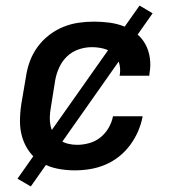

<svg xmlns="http://www.w3.org/2000/svg" viewBox="-20 -606 640 692"><path d="M250 8Q218 8 187.5 2Q157 -4 131.5 -18.5Q106 -33 88 -56.5Q70 -80 61 -108.5Q52 -137 52 -168.5Q52 -200 57 -232L74 -332Q78 -359 88 -386Q98 -413 115.5 -437Q133 -461 157 -479.5Q181 -498 208 -509Q235 -520 263 -524Q291 -528 318 -528Q346 -528 373.5 -524.5Q401 -521 425.5 -511.5Q450 -502 470.5 -486Q491 -470 503.5 -447.5Q516 -425 520 -397.5Q524 -370 519 -343L518 -333H411L412 -338Q415 -360 409 -380Q403 -400 388 -413Q373 -426 352.5 -431Q332 -436 311 -436Q287 -436 263.5 -428Q240 -420 222 -403Q204 -386 193.5 -363Q183 -340 179 -317L163 -217Q160 -200 159.5 -183.5Q159 -167 162.5 -151.5Q166 -136 175 -122.5Q184 -109 196.5 -100.5Q209 -92 225 -88Q241 -84 258 -84Q279 -84 301 -90Q323 -96 341 -110Q359 -124 371 -144.5Q383 -165 387 -186V-187H494V-186Q489 -159 477.5 -132.5Q466 -106 448.5 -82.5Q431 -59 408 -41Q385 -23 358.5 -12Q332 -1 304.5 3.5Q277 8 250 8ZM91 66 43 38 483 -586 530 -558Z"/></svg>

Font: Iosevka Aile Semibold Oblique
Style: Regular
Weight: 600
Italic angle: -9°
Designer: Belleve Invis
Foundry: Belleve Invis
Version: Version 31.1.0; ttfautohint (v1.8.4)